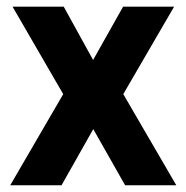

<svg xmlns="http://www.w3.org/2000/svg" viewBox="-20 -548 549 568"><path d="M10.3 0ZM255.4 -370.6 344.2 -528.3H495.1L344.7 -269.5L501.5 0H350.1L255.9 -166L162.1 0H10.3L167 -269.5L17.1 -528.3H168.5Z"/></svg>

Font: Roboto-o
Style: o-Bold
Weight: 700
Designer: Google
Version: Version 2.134; 2016; ttfautohint (v1.6)